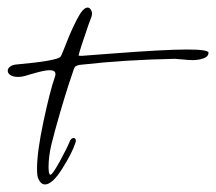

<svg xmlns="http://www.w3.org/2000/svg" viewBox="-95 -555 566 503"><path d="M102.5 -180.7Q93.8 -153.8 67.9 -112.8Q42 -71.8 22.9 -71.8Q11.7 -71.8 4.9 -87.9Q2 -94.7 2 -113.8Q2 -157.2 19 -237.3Q36.1 -317.4 48.8 -353.5Q50.3 -357.9 50.3 -360.8Q50.3 -371.1 35.2 -371.1Q26.4 -371.1 12.9 -367.9Q-0.5 -364.7 -14.2 -360.6Q-27.8 -356.4 -31.7 -355.5Q-39.6 -353.5 -47.9 -353.5Q-60.5 -353.5 -67.6 -358.2Q-74.7 -362.8 -74.7 -369.6Q-74.7 -376 -68.4 -380.6Q-62 -385.3 -50.8 -386.2Q52.7 -395.5 63.5 -406.2Q65.9 -408.7 78.6 -441.7Q91.3 -474.6 106.9 -504.9Q122.6 -535.2 134.3 -535.2Q138.2 -535.2 140.6 -532.7Q146 -526.9 146 -519.5Q146 -515.6 144.8 -511.7Q143.6 -507.8 141.1 -501.5Q138.7 -495.1 137.7 -492.7Q113.3 -422.4 110.8 -409.2Q111.8 -409.2 114.7 -408.9Q117.7 -408.7 119.1 -408.7Q122.6 -408.7 196.8 -414.6Q336.4 -425.3 394 -425.3Q451.2 -425.3 451.2 -417Q451.2 -406.7 438.2 -402.1Q425.3 -397.5 410.2 -397.5Q399.9 -397.5 383.5 -399.2Q367.2 -400.9 363.8 -400.9H363.3Q232.9 -398.4 120.1 -385.7Q115.2 -385.3 112.3 -384.8Q109.4 -384.3 106.7 -383.1Q104 -381.8 102.8 -381.1Q101.6 -380.4 100.1 -377.7Q98.6 -375 98.4 -374Q98.1 -373 96.7 -368.4Q95.2 -363.8 94.2 -361.3Q75.2 -306.6 50.3 -217.3Q46.4 -203.6 39.6 -176.3Q32.2 -144.5 32.2 -117.7Q32.2 -97.2 37.1 -97.2Q42.5 -97.2 62 -132.8Q81.5 -168.5 87.9 -185.1Q90.3 -190.9 95 -192.9Q99.6 -194.8 102.3 -191.2Q105 -187.5 102.5 -180.7Z"/></svg>

Font: Sintesa 2
Style: 2
Weight: 400
Version: Version 001.000